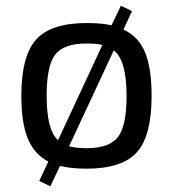

<svg xmlns="http://www.w3.org/2000/svg" viewBox="-20 -580 608 675"><path d="M444 -541 414 -476Q467 -452 490 -396Q513 -340 513 -243Q513 -103 461.5 -45Q410 13 284 13Q228 13 191 3L157 75L118 56L150 -12Q100 -38 77.5 -93.5Q55 -149 55 -243Q55 -383 107 -441Q159 -499 284 -499Q339 -499 372 -491L405 -560ZM184 -87 340 -422Q320 -427 284 -427Q204 -427 174 -388Q144 -349 144 -243Q144 -123 184 -87ZM380 -403 223 -66Q247 -59 284 -59Q364 -59 394.5 -98Q425 -137 425 -243Q425 -368 380 -403Z"/></svg>

Font: Exo 2.0
Style: Regular
Weight: 400
Designer: Natanael Gama
Version: Version 1.001;PS 001.001;hotconv 1.0.70;makeotf.lib2.5.58329